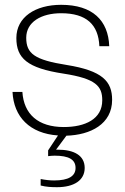

<svg xmlns="http://www.w3.org/2000/svg" viewBox="-20 -552 518 798"><path d="M217 226C288 226 332 197 332 146C332 94 288 70 219 70H213L256 12C356 9 446 -36 446 -137C446 -214 406 -258 257 -282C124 -303 89 -329 89 -395C89 -461 152 -497 234 -497C339 -497 389 -450 393 -360H434C430 -467 365 -532 234 -532C127 -532 48 -481 48 -394C48 -310 93 -269 244 -246C379 -225 405 -194 405 -135C405 -57 334 -24 245 -24C139 -24 79 -77 73 -170H32C37 -66 104 3 221 11L180 73V97C188 96 198 95 207 95C266 95 294 111 294 146C294 180 265 198 205 198C187 198 169 196 149 192V219C172 225 194 226 217 226Z"/></svg>

Font: Aspekta 150
Style: Regular
Weight: 150
Designer: Ivo Dolenc
Version: Version 2.000